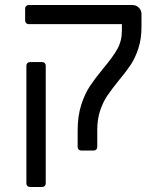

<svg xmlns="http://www.w3.org/2000/svg" viewBox="-20 -599 628 764"><path d="M289 -14V-80Q289 -138 303.5 -182.5Q318 -227 338.5 -257.5Q359 -288 392 -328Q429 -372 447 -404Q465 -436 465 -478V-503H94Q88 -503 84 -507Q80 -511 80 -517V-565Q80 -571 84 -575Q88 -579 94 -579H507Q522 -579 532.5 -568.5Q543 -558 543 -543V-493Q543 -444 530.5 -406Q518 -368 500 -341Q482 -314 452 -278Q423 -242 406.5 -217.5Q390 -193 378.5 -159Q367 -125 367 -82V-14Q367 -8 363 -4Q359 0 353 0H303Q297 0 293 -4Q289 -8 289 -14ZM85 131V-338Q85 -344 89 -348Q93 -352 99 -352H148Q154 -352 158 -348Q162 -344 162 -338V131Q162 137 158 141Q154 145 148 145H99Q93 145 89 141Q85 137 85 131Z"/></svg>

Font: Miriam Libre
Style: Regular
Weight: 400
Version: Version 1.000